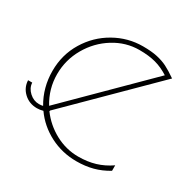

<svg xmlns="http://www.w3.org/2000/svg" viewBox="-168 -934 1126 1121"><g transform="rotate(30 394.5 -373.0)"><path d="M479 -14Q541 -14 592.5 -29.5Q644 -45 692 -78V-41Q644 -12 593.5 1.5Q543 15 483 15Q387 15 304.5 -27.5Q222 -70 170 -144Q149 -138 129 -138Q77 -138 41 -171.5Q5 -205 3 -254H31Q33 -218 62 -191.5Q91 -165 127 -165Q142 -165 154 -168Q99 -261 99 -373Q99 -482 153 -571Q207 -660 296 -710.5Q385 -761 486 -761Q543 -761 582 -752.5Q621 -744 652 -728.5Q683 -713 726 -683L202 -164L203 -162L201 -160Q250 -93 323.5 -53.5Q397 -14 479 -14ZM132 -370Q132 -271 184 -186L680 -678Q635 -707 588.5 -719.5Q542 -732 479 -732Q388 -732 308 -682.5Q228 -633 180 -549.5Q132 -466 132 -370Z"/></g></svg>

Font: Poiret One
Style: Regular
Weight: 400
Designer: Denis Masharov (denis.masharov@gmail.com), Cyreal (Charset Expansion)
Foundry: Denis Masharov
Version: Version 1.101